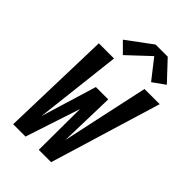

<svg xmlns="http://www.w3.org/2000/svg" viewBox="-282 -1089 1198 1198"><g transform="rotate(45 317.0 -490.0)"><path d="M76 0 97 -735H231L165 -161L277 -529H386L376 -161L500 -735H634L411 0H302L304 -362L185 0ZM255 -789 187 -857 353 -980H460L580 -852L499 -794L398 -923Z"/></g></svg>

Font: Iosevka SS04 XBd Ex Obl
Style: Regular
Weight: 800
Width: 7
Italic angle: -9°
Monospace: yes
Designer: Belleve Invis
Foundry: Belleve Invis
Version: Version 19.0.0; ttfautohint (v1.8.4)